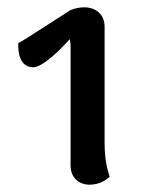

<svg xmlns="http://www.w3.org/2000/svg" viewBox="-20 -730 386 525"><path d="M225 -225C253 -225 272 -239 280 -247C268 -281 266 -315 266 -340V-657C266 -691 242 -710 210 -710C195 -710 181 -706 172 -702C153 -690 35 -613 30 -612C30 -606 26 -546 71 -546C96 -546 144 -593 171 -623C173 -613 173 -605 173 -595V-277C173 -244 196 -225 225 -225Z"/></svg>

Font: Arima Koshi ExtraBold
Style: Regular
Weight: 800
Designer: Joana Correia and Natanael Gama
Foundry: NDISCOVER
Version: Version 1.019;PS 001.019;hotconv 1.0.88;makeotf.lib2.5.64775